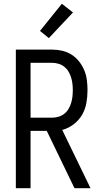

<svg xmlns="http://www.w3.org/2000/svg" viewBox="-20 -998 540 1018"><path d="M375 0 228 -304H142V0H64V-735H256Q283 -735 309.5 -729Q336 -723 359 -708.5Q382 -694 399 -672.5Q416 -651 426.5 -626Q437 -601 440.5 -574Q444 -547 444 -520Q444 -486 438 -452Q432 -418 415 -389Q398 -360 370.5 -339Q343 -318 310 -309L460 0ZM256 -374Q273 -374 290 -379Q307 -384 320.5 -394.5Q334 -405 343 -420Q352 -435 357 -451.5Q362 -468 364 -485Q366 -502 366 -520Q366 -537 364 -554Q362 -571 357 -587.5Q352 -604 343 -619Q334 -634 320.5 -644.5Q307 -655 290 -660Q273 -665 256 -665H142V-374ZM239 -796 192 -834 308 -978 367 -932Z"/></svg>

Font: Iosevka srxl
Style: Regular
Weight: 400
Monospace: yes
Designer: Belleve Invis
Foundry: Belleve Invis
Version: Version 33.0.1; ttfautohint (v1.8.3)